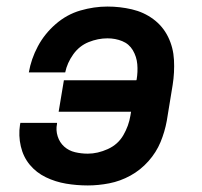

<svg xmlns="http://www.w3.org/2000/svg" viewBox="-20 -558 616 586"><path d="M248 8Q280 8 313.5 1.5Q347 -5 378 -22Q409 -39 433 -66Q457 -93 470 -124.5Q483 -156 489 -189L507 -299Q513 -337 511 -375Q509 -413 493 -445.5Q477 -478 448 -499.5Q419 -521 382.5 -529.5Q346 -538 308 -538Q267 -538 225.5 -526Q184 -514 150 -484.5Q116 -455 95.5 -416.5Q75 -378 68 -337H179Q185 -366 203.5 -392Q222 -418 250.5 -429.5Q279 -441 308 -441Q332 -441 353 -432.5Q374 -424 385.5 -404.5Q397 -385 399 -362Q401 -339 397 -315L396 -313H175L159 -217H380L378 -205Q373 -174 356.5 -145.5Q340 -117 309 -103Q278 -89 248 -89Q228 -89 209 -93.5Q190 -98 176 -110.5Q162 -123 156 -142Q150 -161 154 -180V-183H42Q42 -180 41 -177Q36 -144 43.5 -111.5Q51 -79 71 -55Q91 -31 120 -17Q149 -3 181.5 2.5Q214 8 248 8Z"/></svg>

Font: Iosevka Sparkle SmBdObl
Style: Regular
Weight: 600
Italic angle: -9°
Designer: Belleve Invis
Foundry: Belleve Invis
Version: Version 4.5.0; ttfautohint (v1.8.3)